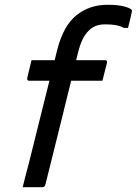

<svg xmlns="http://www.w3.org/2000/svg" viewBox="-20 -784 573 804"><path d="M170 -11Q167 0 156 0H75Q87 -50 101 -101Q124 -194 145 -278Q166 -362 187 -446H102Q97 -446 95 -449.5Q93 -453 94 -457Q99 -477 103 -495Q107 -513 112 -532H209Q215 -556 220 -577Q246 -677 300.5 -720.5Q355 -764 431 -764Q472 -764 498 -757.5Q524 -751 531 -743Q534 -740 532 -734Q528 -717 524.5 -701Q521 -685 516 -667H500Q484 -675 466.5 -678.5Q449 -682 420 -682Q377 -682 352 -656Q336 -641 325 -617.5Q314 -594 306 -561Q303 -547 299 -532H420Q430 -532 428 -521Q423 -502 418.5 -484Q414 -466 409 -446H278Q260 -372 240.5 -294Q221 -216 203 -143Q185 -70 170 -11Z"/></svg>

Font: Recursive Sn Lnr St
Style: Italic
Weight: 400
Italic angle: -15°
Version: Version 1.079;hotconv 1.0.112;makeotfexe 2.5.65598; ttfautoh